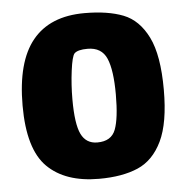

<svg xmlns="http://www.w3.org/2000/svg" viewBox="-46 -622 661 681"><g transform="rotate(-5 284.0 -282.0)"><path d="M536 -282Q536 -164 505 -99.5Q474 -35 418.5 -11Q363 13 280 13Q160 13 96 -50.5Q32 -114 32 -269Q32 -425 94 -501Q156 -577 279 -577Q362 -577 417 -555.5Q472 -534 504 -469.5Q536 -405 536 -282ZM365 -280Q365 -367 347 -408.5Q329 -450 279 -450Q244 -450 232 -438Q223 -428 216.5 -378Q210 -328 210 -276Q210 -188 227.5 -152Q245 -116 285 -116Q335 -116 350 -155.5Q365 -195 365 -280Z"/></g></svg>

Font: Lalezar
Style: Regular
Weight: 400
Designer: Borna Izadpanah
Foundry: Borna Izadpanah
Version: Version 1.003